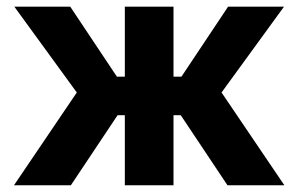

<svg xmlns="http://www.w3.org/2000/svg" viewBox="-20 -550 886 570"><path d="M208 -275.4 22.5 -530.3H188.5L327.1 -322.3H350.6V-530.3H495.1V-322.3H518.6L657.2 -530.3H823.2L637.7 -275.4L824.2 0H655.3L516.6 -208H495.1V0H350.6V-208H329.1L190.4 0H21.5Z"/></svg>

Font: Pretendard JP
Style: Bold
Weight: 700
Designer: Base glyphs from Inter by Rasmus Andersson; Hangeul glyphs from Noto Sans CJK(Source Han Sans) by Jang Soo-young and Kan
Foundry: Kil Hyung-jin
Version: Version 1.309